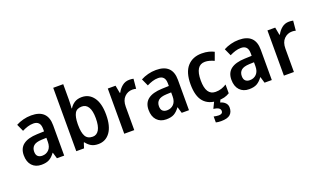

<svg xmlns="http://www.w3.org/2000/svg" viewBox="-93 -1342 3614 2163"><g transform="rotate(-20 1713.5 -260.0)"><path d="M270 -553Q466 -553 466 -364V0H379L357 -74H354Q323 -31 287.5 -10.5Q252 10 192 10Q122 10 80.5 -34.5Q39 -79 39 -158Q39 -242 95 -284.5Q151 -327 262 -331L346 -334V-363Q346 -413 324.5 -436Q303 -459 262 -459Q227 -459 193.5 -448.5Q160 -438 126 -421L87 -507Q126 -528 173 -540.5Q220 -553 270 -553ZM289 -255Q220 -252 191.5 -226.5Q163 -201 163 -157Q163 -118 182.5 -100.5Q202 -83 235 -83Q283 -83 314.5 -115.5Q346 -148 346 -209V-257Z M731 -573Q731 -547 729.5 -519Q728 -491 726 -471H731Q754 -508 789 -530Q824 -552 876 -552Q963 -552 1015.5 -480.5Q1068 -409 1068 -272Q1068 -135 1015.5 -62.5Q963 10 874 10Q822 10 788.5 -10Q755 -30 731 -63H724L704 0H611V-760H731ZM841 -452Q779 -452 755.5 -409Q732 -366 731 -284V-269Q731 -180 756 -135Q781 -90 843 -90Q891 -90 918 -136Q945 -182 945 -274Q945 -363 918 -407.5Q891 -452 841 -452Z M1446 -552Q1457 -552 1470.5 -551Q1484 -550 1496 -547L1485 -430Q1476 -433 1463.5 -434.5Q1451 -436 1442 -436Q1385 -436 1345.5 -396Q1306 -356 1306 -280V0H1186V-542H1279L1296 -450H1302Q1323 -492 1360 -522Q1397 -552 1446 -552Z M1766 -553Q1962 -553 1962 -364V0H1875L1853 -74H1850Q1819 -31 1783.5 -10.5Q1748 10 1688 10Q1618 10 1576.5 -34.5Q1535 -79 1535 -158Q1535 -242 1591 -284.5Q1647 -327 1758 -331L1842 -334V-363Q1842 -413 1820.5 -436Q1799 -459 1758 -459Q1723 -459 1689.5 -448.5Q1656 -438 1622 -421L1583 -507Q1622 -528 1669 -540.5Q1716 -553 1766 -553ZM1785 -255Q1716 -252 1687.5 -226.5Q1659 -201 1659 -157Q1659 -118 1678.5 -100.5Q1698 -83 1731 -83Q1779 -83 1810.5 -115.5Q1842 -148 1842 -209V-257Z M2306 10Q2196 10 2137 -57.5Q2078 -125 2078 -268Q2078 -410 2141 -481Q2204 -552 2314 -552Q2361 -552 2397.5 -542.5Q2434 -533 2460 -519L2425 -423Q2397 -436 2369.5 -443.5Q2342 -451 2316 -451Q2201 -451 2201 -269Q2201 -91 2316 -91Q2355 -91 2386.5 -101.5Q2418 -112 2448 -131V-26Q2418 -7 2384.5 1.5Q2351 10 2306 10ZM2403 128Q2403 182 2370.5 211Q2338 240 2261 240Q2225 240 2199 233V162Q2212 165 2229 167.5Q2246 170 2259 170Q2280 170 2293 161.5Q2306 153 2306 133Q2306 90 2225 80L2264 0H2339L2322 39Q2357 48 2380 71Q2403 94 2403 128Z M2759 -553Q2955 -553 2955 -364V0H2868L2846 -74H2843Q2812 -31 2776.5 -10.5Q2741 10 2681 10Q2611 10 2569.5 -34.5Q2528 -79 2528 -158Q2528 -242 2584 -284.5Q2640 -327 2751 -331L2835 -334V-363Q2835 -413 2813.5 -436Q2792 -459 2751 -459Q2716 -459 2682.5 -448.5Q2649 -438 2615 -421L2576 -507Q2615 -528 2662 -540.5Q2709 -553 2759 -553ZM2778 -255Q2709 -252 2680.5 -226.5Q2652 -201 2652 -157Q2652 -118 2671.5 -100.5Q2691 -83 2724 -83Q2772 -83 2803.5 -115.5Q2835 -148 2835 -209V-257Z M3360 -552Q3371 -552 3384.5 -551Q3398 -550 3410 -547L3399 -430Q3390 -433 3377.5 -434.5Q3365 -436 3356 -436Q3299 -436 3259.5 -396Q3220 -356 3220 -280V0H3100V-542H3193L3210 -450H3216Q3237 -492 3274 -522Q3311 -552 3360 -552Z"/></g></svg>

Font: Noto Sans Malayalam SemiCondensed SemiBold
Style: Regular
Weight: 600
Width: 4
Designer: Jelle Bosma - Monotype Design Team
Foundry: Monotype Imaging Inc.
Version: Version 2.104; ttfautohint (v1.8.4.7-5d5b)